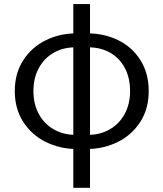

<svg xmlns="http://www.w3.org/2000/svg" viewBox="-20 -715 796 935"><path d="M52 -271.4Q52 -358.2 93.4 -421.9Q134.8 -485.6 202.8 -518.9Q270.8 -552.2 347.8 -552.4L344 -484.4Q288 -484.2 242.1 -458.5Q196.2 -432.8 169.5 -384.4Q142.8 -336 142.8 -271.4Q142.8 -207.4 169.5 -159Q196.2 -110.6 242.5 -84.6Q288.8 -58.6 344 -58.4L347.8 10.6Q270.8 9.6 202.8 -23.8Q134.8 -57.2 93.4 -121.2Q52 -185.2 52 -271.4ZM613.4 -271.4Q613.4 -336.8 587.5 -384.8Q561.6 -432.8 516.1 -458.5Q470.6 -484.2 412.2 -484.4L408.4 -552.4Q487.8 -552.2 555.4 -519.3Q623 -486.4 663.6 -422.7Q704.2 -359 704.2 -271.4Q704.2 -184.4 662.8 -120.8Q621.4 -57.2 553.8 -23.8Q486.2 9.6 408.4 10.6L412.2 -58.4Q467.4 -58.6 513.6 -84.6Q559.8 -110.6 586.6 -159Q613.4 -207.4 613.4 -271.4ZM418.4 -695.2V199.6H337V-695.2Z"/></svg>

Font: 寒蝉端黑体 Light
Style: Regular
Weight: 300
Designer: ChillDuanSans {Warren2060}; 
Source Han Sans {Ryoko NISHIZUKA 西塚涼子 (kana, bopomofo & ideographs); Paul D. Hunt (Latin, G
Foundry: ChillType&Adobe
Version: Version 1.300;Glyphs 3.3 (3306)